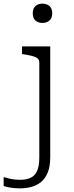

<svg xmlns="http://www.w3.org/2000/svg" viewBox="-87 -792 404 1055"><path d="M129 72V-448Q129 -463 119.5 -471Q110 -479 91.5 -484Q73 -489 47 -493L34 -495V-537H189V72Q189 122 175.5 155.5Q162 189 138.5 208Q115 227 85.5 235Q56 243 24 243Q-6 243 -30 239Q-54 235 -67 230V181Q-51 186 -28.5 191Q-6 196 23 196Q56 196 80 185.5Q104 175 116.5 148Q129 121 129 72ZM147 -666Q123 -666 108 -679Q93 -692 93 -719Q93 -746 108 -759Q123 -772 147 -772Q169 -772 184.5 -759Q200 -746 200 -719Q200 -692 184.5 -679Q169 -666 147 -666Z"/></svg>

Font: Roboto Serif 20pt ExtraLight
Style: Regular
Weight: 250
Version: Version 1.008